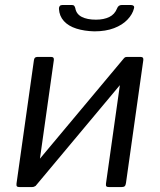

<svg xmlns="http://www.w3.org/2000/svg" viewBox="-20 -762 651 782"><path d="M199.3 -517.2 128.7 -16.7Q126.9 0 109.8 0H60.7Q51.5 0 48.9 -3.1Q46.2 -6.2 47.2 -14.1L118.1 -516.4Q119.6 -530 131.4 -530H189.4Q200.9 -530 199.3 -517.2ZM563.7 -517.2 493.1 -16.7Q491.8 -7.2 487.9 -3.6Q484 0 473.5 0H425.1Q415.9 0 413.3 -3.1Q410.6 -6.2 411.6 -14.1L482.5 -516.4Q484 -530 495.8 -530H553.8Q565.3 -530 563.7 -517.2ZM485.3 -525.3 528.6 -487.4 124.1 -3.7 81.5 -42.6ZM364.3 -634.3Q323.5 -635.3 291.2 -645.5Q258.9 -655.7 240.3 -676.1Q221.7 -696.5 220.1 -725.9Q219.9 -733.4 223.4 -737.6Q227 -741.7 234.9 -741.7H271Q278.4 -742 281.8 -738.7Q285.2 -735.4 286.8 -728.2Q290.9 -704.7 312.8 -693.3Q334.8 -681.9 370.9 -681.9Q402.7 -681.9 425 -692.7Q447.3 -703.6 456.6 -727.3Q459.4 -734.8 464.3 -738.3Q469.1 -741.7 476.7 -741.7H512.5Q520 -741.7 523.8 -738.4Q527.7 -735.2 525.7 -728Q520.2 -704.3 499.4 -682.3Q478.6 -660.3 444.5 -647.3Q410.4 -634.3 364.3 -634.3Z"/></svg>

Font: Libre Franklin Thin
Style: Italic
Weight: 100
Italic angle: -8°
Designer: Pablo Impallari, Rodrigo Fuenzalida, Nhung Nguyen
Foundry: Impallari Type
Version: Version 3.000